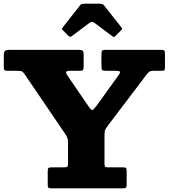

<svg xmlns="http://www.w3.org/2000/svg" viewBox="-28 -1020 913 1040"><path d="M230.5 -17.5V-91.5Q230.5 -105.5 234 -109.5Q237.5 -113.5 251 -113.5H319Q333.5 -113.5 337 -117.8Q340.5 -122 340.5 -136.5V-242Q340.5 -262.5 337.2 -272.2Q334 -282 326 -293.5L107.5 -615Q99 -627 93.5 -631.8Q88 -636.5 66 -636.5H13Q-1 -636.5 -4.2 -640.5Q-7.5 -644.5 -7.5 -658.5V-719.5Q-7.5 -739.5 -0.5 -744.8Q6.5 -750 25.5 -750H395.5Q412.5 -750 418.8 -746Q425 -742 425 -724V-659.5Q425 -645 421.2 -640.8Q417.5 -636.5 403 -636.5H353.5Q334.5 -636.5 330.8 -631.2Q327 -626 337 -611.5L448 -449Q466.5 -422 472.5 -423.5Q478.5 -425 497.5 -450.5L614 -612.5Q626 -628 620.8 -632.2Q615.5 -636.5 597 -636.5H548Q531 -636.5 526.2 -640Q521.5 -643.5 521.5 -660.5V-726Q521.5 -742 525.5 -746Q529.5 -750 544.5 -750H843.5Q855.5 -750 860.5 -747Q865.5 -744 865.5 -730.5V-652Q865.5 -641.5 861.2 -639Q857 -636.5 846 -636.5H809Q786 -636.5 779.8 -631Q773.5 -625.5 764 -613.5L557 -340.5Q547.5 -328 542.8 -319Q538 -310 538 -286.5V-136Q538 -121.5 540.8 -117.5Q543.5 -113.5 558 -113.5H639Q651.5 -113.5 654.8 -109.5Q658 -105.5 658 -92.5V-19.5Q658 -7 654.2 -3.5Q650.5 0 638.5 0H248Q238 0 234.2 -3.2Q230.5 -6.5 230.5 -17.5ZM341.5 -826.5 313.5 -855.5Q307.5 -861 307.5 -863.5Q307.5 -866 312 -872L406 -991.5Q410.5 -997.5 416.2 -998.8Q422 -1000 432.5 -1000H512Q528 -1000 535 -991.5L631 -870Q636.5 -864.5 628 -856L596.5 -824.5Q591 -819 589 -819.2Q587 -819.5 580.5 -824L483 -896.5Q470 -906 458 -897L359.5 -823.5Q351 -817.5 341.5 -826.5Z"/></svg>

Font: Besley* Heavy
Style: Regular
Weight: 800
Designer: Owen Earl
Foundry: indestructible type*
Version: Version 3.000; ttfautohint (v1.8.3)